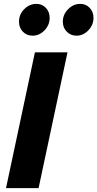

<svg xmlns="http://www.w3.org/2000/svg" viewBox="-20 -970 502 990"><path d="M11 0 160 -700H328L179 0ZM148 -786Q118 -786 98 -806.5Q78 -827 78 -858Q78 -896 105 -923Q132 -950 168 -950Q197 -950 216.5 -929.5Q236 -909 236 -878Q236 -841 209.5 -813.5Q183 -786 148 -786ZM374 -786Q345 -786 324.5 -806.5Q304 -827 304 -858Q304 -895 331 -922.5Q358 -950 394 -950Q423 -950 442.5 -929.5Q462 -909 462 -878Q462 -841 435.5 -813.5Q409 -786 374 -786Z"/></svg>

Font: Red Hat Text
Style: Bold Italic
Weight: 700
Italic angle: -12°
Designer: Pentagram, MCKL
Foundry: Pentagram, MCKL
Version: Version 1.023; ttfautohint (v1.8.3)